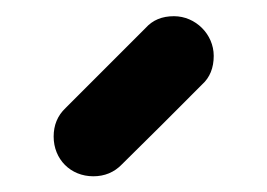

<svg xmlns="http://www.w3.org/2000/svg" viewBox="-20 -831 338 243"><path d="M185.1 -673.3 235.8 -724.1C245.6 -732.9 250.5 -745.1 250.5 -760.3C250.5 -787.6 227.5 -810.5 200.2 -810.5C185.1 -810.5 173.3 -805.7 164.1 -795.4L63 -694.3C52.7 -684.6 47.9 -672.4 47.9 -658.2C47.9 -629.4 69.3 -607.9 98.1 -607.9C112.3 -607.9 124.5 -612.8 134.3 -623Z"/></svg>

Font: LOB TGL 0-17
Style: Regular
Weight: 400
Designer: Peter Wiegel + adaptations and expanded glyphset by Studio LOB
Foundry: Peter Wiegel + adaptations and expanded glyphset by Studio LOB
Version: Version 1.003;Glyphs 3.1.2 (3151)